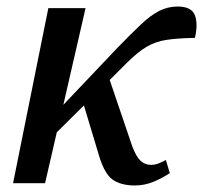

<svg xmlns="http://www.w3.org/2000/svg" viewBox="-20 -561 622 588"><path d="M20 0 128 -536H242L174 -240L341 -416Q382 -458 411.5 -486Q441 -514 467.5 -527.5Q494 -541 524 -541Q566 -541 576.5 -515Q587 -489 577 -445Q524 -444 490.5 -439Q457 -434 429.5 -418Q402 -402 368 -368L316 -316L385 -113Q397 -81 410.5 -68.5Q424 -56 443 -56Q453 -56 463 -59.5Q473 -63 488 -71L500 -31Q478 -16 450.5 -4.5Q423 7 393 7Q349 7 323.5 -12Q298 -31 281 -92L237 -238L154 -156L118 0Z"/></svg>

Font: Noto Serif SemiCondensed Medium
Style: Italic
Weight: 500
Width: 4
Italic angle: -12°
Designer: Monotype Design Team
Foundry: Monotype Imaging Inc.
Version: Version 2.013